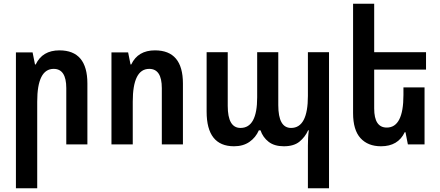

<svg xmlns="http://www.w3.org/2000/svg" viewBox="-20 -780 2379 1037"><path d="M66 237H181V-231Q181 -408 270 -408Q338 -408 338 -304V0H452V-329Q452 -508 301 -508Q209 -508 173 -432H169L156 -497H66Z M582 0H697V-231Q697 -408 786 -408Q854 -408 854 -304V0H968V-329Q968 -508 817 -508Q725 -508 689 -432H685L672 -497H582Z M1643 237H1757V-498H1643V-262Q1643 -89 1552 -89Q1483 -89 1483 -212V-498H1369V-254Q1369 -89 1279 -89Q1210 -89 1210 -208V-498H1096V-177Q1096 10 1244 10Q1293 10 1327 -13.5Q1361 -37 1378 -76H1387Q1400 -38 1431 -14Q1462 10 1513 10Q1567 10 1597.5 -15Q1628 -40 1644 -76H1648Q1645 -55 1644 -35.5Q1643 -16 1643 6Z M2166 -66H2170L2183 0H2273V-308H2159V-267Q2159 -91 2069 -91Q2001 -91 2001 -194V-404H2281V-498H2001V-760H1887V-169Q1887 -78 1927 -34Q1967 10 2038 10Q2130 10 2166 -66Z"/></svg>

Font: Noto Sans Armenian Condensed Semi
Style: Regular
Weight: 600
Width: 3
Designer: Monotype Design Team
Foundry: Monotype Imaging Inc.
Version: Version 1.901